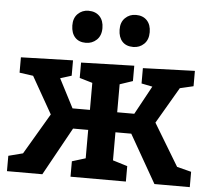

<svg xmlns="http://www.w3.org/2000/svg" viewBox="-54 -831 979 889"><g transform="rotate(5 436.0 -386.5)"><path d="M10.3 0V-71.3L89.3 -91.7L68.7 -74L202 -300.3L198 -264.3L81.7 -469.3L111.7 -447.7L28.7 -459.3V-530.7L270.3 -537.7V-466.3L202 -445L213 -460L295.7 -300L270.7 -316H391.3L368.3 -295.7V-463.3L388.3 -435.7L308.3 -459.3V-530.7L555 -537.7V-466.3L481.7 -441.7L495 -463.3V-295.7L472 -316H592.3L565.7 -300L653 -460L664 -445L595.7 -458.7V-530L836.7 -538.3V-467L754 -447.7L784 -469.3L664 -264L665.7 -300L802 -74L781.7 -91.3L860 -71.3V0H695.7L561.3 -235.7L582.7 -223H472L495 -236V-70.3L480.7 -97L563 -71.7V0H305.7V-71.7L385.3 -96.3L368.3 -70.3V-236L391.3 -223H280.3L305 -235.7L174.7 0ZM542.3 -623.7Q509.3 -623.7 491.3 -643.3Q473.3 -663 472.7 -698Q472 -732.7 492.5 -752.7Q513 -772.7 542.3 -772.7Q575.3 -772.7 594 -752.7Q612.7 -732.7 612.7 -698Q612.7 -663 592.2 -643.3Q571.7 -623.7 542.3 -623.7ZM322 -623.7Q289.7 -623.7 271.7 -643.3Q253.7 -663 253 -698Q252.3 -732.7 272.5 -752.7Q292.7 -772.7 322 -772.7Q355 -772.7 374 -752.7Q393 -732.7 393 -698Q393 -663 372.2 -643.3Q351.3 -623.7 322 -623.7Z"/></g></svg>

Font: Bitter Thin
Style: Regular
Weight: 100
Designer: Sol Matas, and Bitter project Authors
Foundry: Sol Matas
Version: Version 2.002